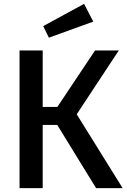

<svg xmlns="http://www.w3.org/2000/svg" viewBox="-20 -967 655 987"><path d="M473.8 0 274.4 -324.6H199.5V0H80.5V-707.7H199.5V-417.4H274.9L468.7 -707.7H590.8L374.4 -379.5L610.3 0ZM202.1 -832.8 412.3 -947.2 459.5 -855.9 231.3 -773.3Z"/></svg>

Font: Fira Code Fixed Medium
Style: Regular
Weight: 500
Monospace: yes
Designer: Carrois Corporate, Edenspiekermann AG, Nikita Prokopov
Foundry: Carrois Corporate, Edenspiekermann AG, Nikita Prokopov
Version: Version 5.002